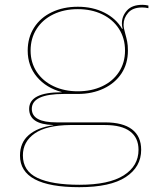

<svg xmlns="http://www.w3.org/2000/svg" viewBox="-20 -561 660 797"><path d="M596 -538V-527Q583 -530 570 -530Q531 -530 512 -508Q493 -486 493 -459Q493 -444 500 -421Q505 -403 508 -388Q511 -373 511 -351Q511 -297 484.5 -256.5Q458 -216 410.5 -193.5Q363 -171 303 -171H245Q112 -171 112 -109Q112 -53 215 -53H416Q490 -53 528 -24Q566 5 566 61Q566 132 502 174Q438 216 309 216Q63 216 63 85Q63 31 99.5 -0.5Q136 -32 201 -41V-42Q101 -45 101 -109Q101 -178 236 -178V-179Q172 -196 133.5 -241.5Q95 -287 95 -351Q95 -405 121.5 -446.5Q148 -488 195.5 -510.5Q243 -533 303 -533Q365 -533 413.5 -508.5Q462 -484 487 -441L489 -442Q486 -453 486 -464Q486 -494 507 -517.5Q528 -541 571 -541Q583 -541 596 -538ZM499 -351Q499 -402 474 -441Q449 -480 404.5 -501.5Q360 -523 303 -523Q246 -523 201.5 -501.5Q157 -480 132 -441Q107 -402 107 -351Q107 -301 132.5 -262.5Q158 -224 202.5 -203Q247 -182 303 -182Q360 -182 404.5 -203Q449 -224 474 -262.5Q499 -301 499 -351ZM271 -42Q173 -41 124 -7Q75 27 75 84Q75 149 135.5 177.5Q196 206 310 206Q432 206 493.5 167Q555 128 555 61Q555 11 520 -15.5Q485 -42 416 -42Z"/></svg>

Font: Hepta Slab Thin
Style: Regular
Weight: 250
Designer: Michael LaGattuta
Foundry: Michael LaGattuta
Version: Version 1.100; ttfautohint (v1.8) -l 8 -r 50 -G 200 -x 14 -D